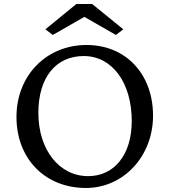

<svg xmlns="http://www.w3.org/2000/svg" viewBox="-20 -925 843 956"><path d="M408 11C594 11 742 -146 742 -349C742 -557 606 -701 411 -701C210 -701 62 -548 62 -343C62 -134 205 11 408 11ZM171 -363C171 -538 257 -646 397 -646C539 -646 636 -513 636 -322C636 -156 550 -48 419 -48C275 -48 171 -179 171 -363ZM206 -779 243 -751 400 -841 557 -751 594 -779 439 -905H360Z"/></svg>

Font: TPK Tissa Web Quiz
Style: Regular
Weight: 400
Designer: Jacques Le Bailly, Suppakit Chalermlarp | Katatrad Co.,Ltd.
Foundry: Jacques Le Bailly, Cadson Demak Co.,Ltd.
Version: Version 5.000;Glyphs 3.1.2 (3151)